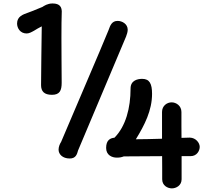

<svg xmlns="http://www.w3.org/2000/svg" viewBox="-20 -879 1207 1082"><path d="M578.1 -45.4C578.1 -4.4 611.3 9.3 638.2 9.3C655.3 9.3 664.1 7.3 677.7 2.4H676.8L893.6 1C893.6 24.9 894 47.4 894 68.8V131.3C894 167 924.8 182.6 948.7 182.6C971.7 182.6 1003.4 167 1003.4 131.3V1H1053.7C1090.3 1 1105.5 -30.3 1105.5 -51.3C1105.5 -73.7 1084 -102.5 1049.8 -103.5L1002.9 -102.1C1002.4 -125 1002.4 -147.5 1002.4 -168.9V-248C1002.4 -283.2 972.7 -302.2 947.3 -302.2C921.4 -302.2 893.1 -283.2 893.1 -248V-97.2C843.3 -95.7 784.2 -94.2 745.6 -94.2C794.9 -174.3 836.9 -256.8 836.9 -350.1C836.9 -407.2 822.8 -434.6 781.2 -434.6C757.3 -434.6 715.8 -427.2 715.8 -380.4C715.8 -270 688.5 -167 625 -103C601.1 -100.6 578.1 -89.4 578.1 -45.4ZM272.9 -344.7C316.9 -344.7 327.6 -369.1 327.6 -413.1C327.6 -457 327.1 -502.4 326.7 -546.4C326.2 -588.4 326.2 -629.9 326.2 -668C326.2 -726.1 326.7 -777.8 328.1 -816.4C326.7 -852.1 301.8 -859.4 275.4 -859.4C247.6 -859.4 229 -846.2 218.8 -839.8C167 -818.8 143.1 -808.6 136.7 -807.1C111.3 -797.9 76.2 -787.1 76.2 -746.6C76.2 -720.7 93.8 -690.4 129.9 -690.4C144.5 -690.4 157.2 -697.8 172.9 -706.5C186.5 -714.8 197.3 -721.7 215.3 -730.5C214.4 -614.3 211.4 -507.3 211.4 -399.4C211.4 -364.3 229 -344.7 272.9 -344.7ZM310.1 -35.6C310.1 -10.3 332 14.2 373 14.2C407.7 14.2 414.1 -9.8 420.4 -32.7V-32.2L690.4 -672.9C695.3 -684.1 699.7 -701.2 699.7 -711.4C699.7 -744.6 667.5 -761.2 643.1 -761.2C609.9 -761.2 601.1 -735.4 591.8 -709.5C588.9 -700.7 549.3 -606 324.7 -80.1L325.2 -80.6C316.9 -68.4 310.1 -51.3 310.1 -35.6Z"/></svg>

Font: Autour One
Style: Regular
Weight: 400
Designer: Eben Sorkin
Foundry: Eben Sorkin
Version: Version 1.002